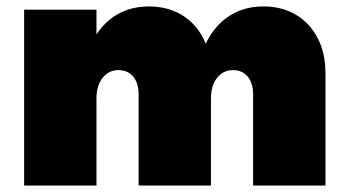

<svg xmlns="http://www.w3.org/2000/svg" viewBox="-20 -577 1072 597"><path d="M411 -284Q411 -319 394 -339Q377 -359 349 -359Q318 -359 299 -335Q280 -311 280 -271H230Q230 -358 255.5 -422.5Q281 -487 329 -522Q377 -557 443 -557Q500 -557 543.5 -531.5Q587 -506 611.5 -459Q636 -412 636 -349V0H411ZM767 -284Q767 -319 750 -339Q733 -359 705 -359Q674 -359 655 -335Q636 -311 636 -271H586Q586 -358 611.5 -422.5Q637 -487 685 -522Q733 -557 799 -557Q856 -557 899.5 -531.5Q943 -506 967.5 -459Q992 -412 992 -349V0H767ZM55 -547H280V0H55Z"/></svg>

Font: Alexandria Black
Style: Regular
Weight: 900
Designer: Mohamed Gaber
Foundry: Kief Type Foundry
Version: Version 5.100